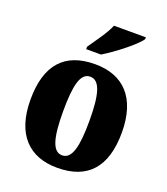

<svg xmlns="http://www.w3.org/2000/svg" viewBox="-141 -865 848 974"><g transform="rotate(20 282.5 -378.0)"><path d="M214 -619V-606H294C356 -643 456 -721 478 -756V-766H306C288 -721 241 -659 214 -619ZM281 10C444 10 529 -82 529 -270C529 -458 436 -550 284 -550C121 -550 36 -458 36 -270C36 -82 129 10 281 10ZM283 -58C230 -58 212 -131 212 -270C212 -410 229 -482 282 -482C335 -482 354 -410 354 -270C354 -131 336 -58 283 -58Z"/></g></svg>

Font: Noto Serif Georgian Condensed Black
Style: Regular
Weight: 900
Width: 3
Designer: Monotype Design Team, Akaki Razmadze
Foundry: Google LLC
Version: Version 2.003